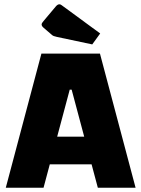

<svg xmlns="http://www.w3.org/2000/svg" viewBox="-20 -875 659 895"><path d="M7 0 173 -625H446L612 0H436L314 -457H305L183 0ZM118 -109V-238H501V-109ZM410 -668 245 -703Q236 -705 230.5 -707Q225 -709 220 -714L184 -745Q174 -753 174 -761Q174 -767 183 -777L241 -846Q249 -855 257 -855Q262 -855 267 -851L447 -719Z"/></svg>

Font: Changa ExtraLight
Style: Bold
Weight: 700
Version: Version 3.002; ttfautohint (v1.8.2)